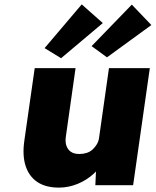

<svg xmlns="http://www.w3.org/2000/svg" viewBox="-20 -843 709 874"><path d="M248 11Q188 11 150 -14.5Q112 -40 96.5 -88Q81 -136 91 -204L138 -533H324L280 -223Q276 -197 282.5 -179Q289 -161 303.5 -151.5Q318 -142 341 -142Q359 -142 374.5 -147Q390 -152 401.5 -162.5Q413 -173 421 -186.5Q429 -200 431 -216L476 -533H662L586 0H414L419 -108L456 -120Q440 -83 407.5 -53Q375 -23 333.5 -6Q292 11 248 11ZM467 -582 397 -633 580 -822 669 -729ZM258 -578 183 -624 352 -823 448 -738Z"/></svg>

Font: Lexend ExtBd
Style: Italic
Weight: 800
Italic angle: -8.13011°
Designer: Bonnie Shaver-Troup, Thomas Jockin
Foundry: Lexend
Version: Version 1.007